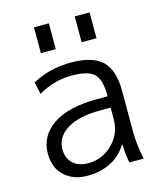

<svg xmlns="http://www.w3.org/2000/svg" viewBox="-112 -820 772 912"><g transform="rotate(-15 274.0 -363.5)"><path d="M49.8 -139.6Q49.8 -227.5 125.5 -278.8Q201.2 -330.1 341.8 -330.1H394.5V-335Q394.5 -411.1 365.7 -440.4Q336.9 -469.7 252.9 -469.7Q168.9 -469.7 89.8 -423.8L77.1 -483.4Q161.1 -530.3 267.1 -530.3Q373 -530.3 420.4 -485.4Q467.8 -440.4 467.8 -336.9V-139.6Q467.8 -73.2 483.4 0H413.1Q405.3 -39.1 403.3 -91.8H401.4Q374 -43.9 323.2 -17.1Q272.5 9.8 204.6 9.8Q136.7 9.8 93.3 -30.3Q49.8 -70.3 49.8 -139.6ZM122.1 -142.6Q122.1 -97.7 149.4 -72.3Q176.8 -46.9 224.6 -46.9Q293 -46.9 343.8 -96.2Q394.5 -145.5 394.5 -217.8V-274.4H341.8Q237.3 -274.4 179.7 -238.3Q122.1 -202.1 122.1 -142.6ZM141.6 -610.4V-737.3H214.8V-610.4ZM341.8 -610.4V-737.3H415V-610.4Z"/></g></svg>

Font: GenEi M Gothic v2 Regular
Style: Regular
Weight: 400
Version: Version 2.0